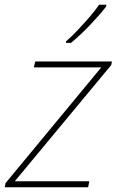

<svg xmlns="http://www.w3.org/2000/svg" viewBox="-34 -786 490 806"><path d="M-14 0 -11 -17 391 -503H108L114 -528H436L433 -513L28 -25H341L336 0ZM243 -612Q266 -632 292.5 -660Q319 -688 343.5 -716.5Q368 -745 382 -766H412V-759Q386 -725 345 -682Q304 -639 264 -606H243Z"/></svg>

Font: Noto Sans Thin
Style: Italic
Weight: 100
Italic angle: -12°
Designer: Monotype Design Team
Foundry: Monotype Imaging Inc.
Version: Version 2.013; ttfautohint (v1.8.4.7-5d5b)